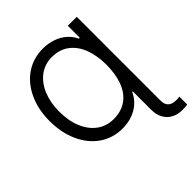

<svg xmlns="http://www.w3.org/2000/svg" viewBox="-242 -877 1237 1237"><g transform="rotate(-45 376.5 -259.0)"><path d="M725.8 126.4Q739 126.4 752.8 123.6V194.8Q750.3 195.8 747.6 196.5Q744.8 197.2 741.7 197.5Q734.5 198.5 724.3 198.7Q714.1 198.9 704.4 198.9Q664.7 198.9 633.1 182.3Q601.5 165.7 583.2 133.3Q564.9 100.8 564.9 55.9V-111.9H559.4Q532.8 -53.2 477.2 -21.1Q421.6 11 349.4 11Q262.4 11 194.4 -35.6Q126.4 -82.2 88.4 -165.7Q50.4 -249.3 50.4 -356.4Q50.4 -460.3 88.4 -542.6Q126.4 -625 194.2 -670.9Q262.1 -716.9 349.4 -716.9Q397.4 -716.9 439.1 -702.7Q480.7 -688.5 511.4 -661.8Q542.1 -635 559.4 -598.1H567.7V-707.2H649.2V55.9Q649.2 82.2 658.8 97.7Q668.5 113.3 685.6 119.8Q702.7 126.4 725.8 126.4ZM566.3 -355Q566.3 -434.7 542.8 -498.8Q519.3 -562.8 471 -600.1Q422.7 -637.4 352.2 -637.4Q288 -637.4 239.3 -601.2Q190.6 -564.9 164 -500.7Q137.4 -436.5 137.4 -355Q137.4 -269.3 164.7 -205.5Q192 -141.6 240.2 -107Q288.3 -72.5 350.8 -72.5Q425.1 -72.5 473.2 -109.1Q521.4 -145.7 543.9 -209.1Q566.3 -272.4 566.3 -355Z"/></g></svg>

Font: Pretendard Variable
Style: Regular
Weight: 400
Designer: Base glyphs from Inter by Rasmus Andersson; Hangul glyphs from Noto Sans CJK(Source Han Sans) by Jang Soo-young and Kang
Foundry: Kil Hyung-jin
Version: Version 1.100;FEAKit 1.0